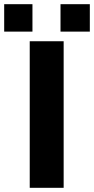

<svg xmlns="http://www.w3.org/2000/svg" viewBox="-59 -897 449 917"><path d="M83 -700H245V0H83ZM96 -877V-746H-39V-877ZM370 -877V-746H230V-877Z"/></svg>

Font: Montserrat GRBold
Style: Regular
Weight: 700
Designer: Julieta Ulanovsky
Foundry: Julieta Ulanovsky
Version: Version 1.00 May 29, 2023, initial release